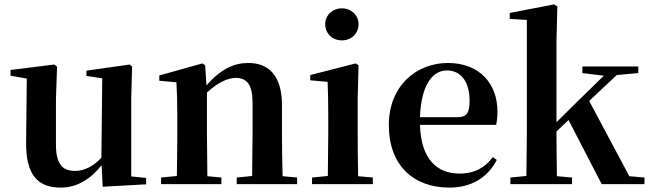

<svg xmlns="http://www.w3.org/2000/svg" viewBox="-20 -839 2960 875"><path d="M448 12 646 1V-28L578 -35V-389L582 -535L571 -545L374 -517V-493L446 -482L442 -120C407 -83 366 -60 322 -60C267 -60 235 -89 235 -178V-389L240 -535L228 -545L28 -520V-494L102 -481L99 -188C98 -37 157 16 256 16C333 16 395 -25 443 -86Z M1128 0H1334V-30L1268 -36C1266 -93 1265 -177 1265 -235V-361C1265 -493 1205 -552 1112 -552C1047 -552 988 -526 921 -450L915 -542L902 -550L706 -495V-471L784 -464C787 -415 788 -376 788 -310V-235C788 -180 787 -94 786 -37L714 -30V0H989V-30L925 -36L923 -235V-417C973 -464 1020 -484 1054 -484C1105 -484 1131 -454 1131 -370V-235L1129 -37L1059 -30V0Z M1538 -655C1580 -655 1614 -685 1614 -729C1614 -770 1580 -801 1538 -801C1496 -801 1462 -770 1462 -729C1462 -685 1496 -655 1538 -655ZM1473 0H1679V-30L1612 -36C1611 -94 1610 -180 1610 -235V-388L1614 -542L1601 -550L1394 -497V-473L1473 -466C1475 -418 1476 -375 1476 -308V-235L1474 -37L1402 -30V0Z M2028 16C2127 16 2202 -29 2244 -110L2226 -123C2191 -76 2144 -48 2073 -48C1973 -48 1898 -113 1894 -270H2241C2245 -288 2247 -306 2247 -331C2247 -455 2168 -552 2021 -552C1879 -552 1752 -449 1752 -269C1752 -84 1866 16 2028 16ZM1894 -305C1899 -452 1952 -518 2016 -518C2080 -518 2120 -468 2120 -380C2120 -326 2108 -305 2065 -305Z M2634 -506 2732 -494 2613 -378 2516 -282V-651L2520 -810L2505 -819L2303 -780V-753L2381 -748V-235L2379 -37L2306 -30V0H2587V-30L2518 -36C2517 -93 2516 -182 2516 -240L2571 -292L2722 0H2917V-30L2848 -36L2665 -379L2791 -497L2889 -506V-536H2634Z"/></svg>

Font: Noto Serif KR
Style: Bold
Weight: 700
Designer: Ryoko NISHIZUKA 西塚涼子 (kana & ideographs); Frank Grießhammer (Latin, Greek & Cyrillic); Wenlong ZHANG 张文龙 (bopomofo); San
Foundry: Adobe
Version: Version 2.001;hotconv 1.1.0;makeotfexe 2.6.0